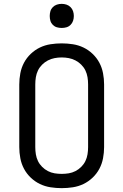

<svg xmlns="http://www.w3.org/2000/svg" viewBox="-20 -968 640 996"><path d="M300 8Q271 8 242 3.5Q213 -1 187 -13.5Q161 -26 139.5 -46.5Q118 -67 104.5 -92.5Q91 -118 85.5 -147Q80 -176 80 -205V-530Q80 -559 85.5 -588Q91 -617 104.5 -642.5Q118 -668 139.5 -688.5Q161 -709 187 -721.5Q213 -734 242 -738.5Q271 -743 300 -743Q329 -743 358 -738.5Q387 -734 413 -721.5Q439 -709 460.5 -688.5Q482 -668 495.5 -642.5Q509 -617 514.5 -588Q520 -559 520 -530V-205Q520 -176 514.5 -147Q509 -118 495.5 -92.5Q482 -67 460.5 -46.5Q439 -26 413 -13.5Q387 -1 358 3.5Q329 8 300 8ZM300 -66Q319 -66 337 -69Q355 -72 371.5 -80.5Q388 -89 401.5 -102.5Q415 -116 423 -132.5Q431 -149 434 -167.5Q437 -186 437 -205V-530Q437 -549 434 -567.5Q431 -586 423 -602.5Q415 -619 401.5 -632.5Q388 -646 371.5 -654.5Q355 -663 337 -666.5Q319 -670 300 -670Q281 -670 263 -666.5Q245 -663 228.5 -654.5Q212 -646 198.5 -632.5Q185 -619 177 -602.5Q169 -586 166 -567.5Q163 -549 163 -530V-205Q163 -186 166 -167.5Q169 -149 177 -132.5Q185 -116 198.5 -102.5Q212 -89 228.5 -80.5Q245 -72 263 -69Q281 -66 300 -66ZM300 -823Q287 -823 275 -826.5Q263 -830 254 -839Q245 -848 241.5 -860Q238 -872 238 -885Q238 -898 241.5 -910Q245 -922 254 -931Q263 -940 275 -944Q287 -948 300 -948Q313 -948 325 -944Q337 -940 346 -931Q355 -922 359 -910Q363 -898 363 -885Q363 -872 359 -860Q355 -848 346 -839Q337 -830 325 -826.5Q313 -823 300 -823Z"/></svg>

Font: Iosevka Aile
Style: Regular
Weight: 400
Designer: Belleve Invis
Foundry: Belleve Invis
Version: Version 28.0.1; ttfautohint (v1.8.4)